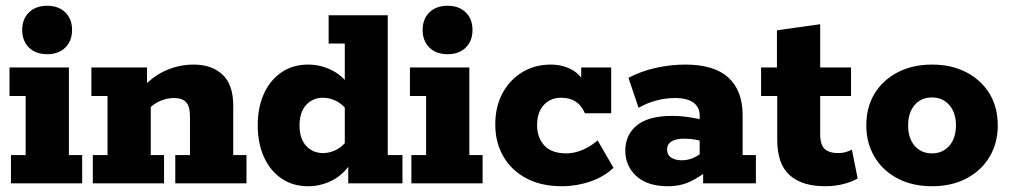

<svg xmlns="http://www.w3.org/2000/svg" viewBox="-20 -636 3506 666"><path d="M18 0V-98H69V-303H13V-402H219V-98H265V0ZM144 -448Q104 -448 80.5 -471Q57 -494 57 -532Q57 -570 80.5 -593Q104 -616 144 -616Q183 -616 206.5 -593Q230 -570 230 -532Q230 -494 206.5 -471Q183 -448 144 -448Z M302 0V-98H353V-303H297V-402H490V-337L477 -335Q515 -375 559.5 -393.5Q604 -412 652 -412Q714 -412 751.5 -377.5Q789 -343 789 -270V-98H835V0H588V-98H639V-232Q639 -267 625.5 -281.5Q612 -296 583 -296Q560 -296 536 -286Q512 -276 493 -255L503 -290V-98H549V0Z M1049 10Q995 10 955.5 -17.5Q916 -45 895 -92.5Q874 -140 874 -201Q874 -263 895 -310Q916 -357 955.5 -384.5Q995 -412 1049 -412Q1090 -412 1128 -394Q1166 -376 1193 -338L1176 -332V-485H1120V-583H1325V-98H1376V0H1188V-78L1193 -64Q1166 -26 1128 -8Q1090 10 1049 10ZM1101 -105Q1121 -105 1142.5 -114.5Q1164 -124 1182 -146L1176 -94V-301L1182 -256Q1164 -278 1142.5 -287.5Q1121 -297 1101 -297Q1065 -297 1042 -272Q1019 -247 1019 -201Q1019 -155 1042 -130Q1065 -105 1101 -105Z M1407 0V-98H1458V-303H1402V-402H1608V-98H1654V0ZM1533 -448Q1493 -448 1469.5 -471Q1446 -494 1446 -532Q1446 -570 1469.5 -593Q1493 -616 1533 -616Q1572 -616 1595.5 -593Q1619 -570 1619 -532Q1619 -494 1595.5 -471Q1572 -448 1533 -448Z M1929 10Q1858 10 1806.5 -17Q1755 -44 1726.5 -92.5Q1698 -141 1698 -204Q1698 -266 1723 -312.5Q1748 -359 1791.5 -385.5Q1835 -412 1891 -412Q1921 -412 1947 -402Q1973 -392 1990 -374Q2007 -356 2009 -332L1996 -331V-402H2100V-243H2009Q1986 -297 1927 -297Q1889 -297 1866 -271.5Q1843 -246 1843 -202Q1843 -159 1868 -131.5Q1893 -104 1945 -104Q1972 -104 2000.5 -116Q2029 -128 2053 -149L2108 -54Q2076 -23 2028 -6.5Q1980 10 1929 10Z M2297 10Q2226 10 2187.5 -25Q2149 -60 2149 -114Q2149 -168 2189 -201Q2229 -234 2312 -234Q2342 -234 2373.5 -229Q2405 -224 2425 -218L2407 -205V-235Q2407 -264 2385.5 -280Q2364 -296 2321 -296Q2289 -296 2257 -287.5Q2225 -279 2195 -262L2160 -366Q2203 -389 2254.5 -400.5Q2306 -412 2357 -412Q2457 -412 2506.5 -367Q2556 -322 2556 -236V-98H2602V0H2419V-67L2442 -51Q2411 -24 2376 -7Q2341 10 2297 10ZM2345 -80Q2367 -80 2387.5 -89.5Q2408 -99 2420 -113L2407 -78V-170L2424 -142Q2409 -149 2390.5 -152Q2372 -155 2352 -155Q2325 -155 2309.5 -145.5Q2294 -136 2294 -117Q2294 -99 2308 -89.5Q2322 -80 2345 -80Z M2842 10Q2762 10 2719 -28.5Q2676 -67 2676 -152V-303H2620V-402H2675V-531L2825 -552V-402H2932V-303H2825V-172Q2825 -133 2841 -119Q2857 -105 2886 -105Q2902 -105 2914 -108.5Q2926 -112 2935 -117L2955 -17Q2937 -6 2907 2Q2877 10 2842 10Z M3213 10Q3145 10 3093.5 -17Q3042 -44 3013.5 -92Q2985 -140 2985 -201Q2985 -264 3013.5 -311Q3042 -358 3093.5 -385Q3145 -412 3213 -412Q3281 -412 3332.5 -385Q3384 -358 3412.5 -311Q3441 -264 3441 -201Q3441 -140 3412.5 -92Q3384 -44 3332.5 -17Q3281 10 3213 10ZM3213 -104Q3250 -104 3273 -130.5Q3296 -157 3296 -201Q3296 -245 3273 -271.5Q3250 -298 3213 -298Q3175 -298 3152.5 -271.5Q3130 -245 3130 -201Q3130 -157 3152.5 -130.5Q3175 -104 3213 -104Z"/></svg>

Font: Rokkitt SemiBold ExtraBold
Style: Regular
Weight: 800
Version: Version 3.103